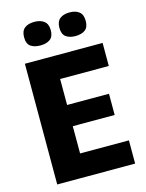

<svg xmlns="http://www.w3.org/2000/svg" viewBox="-127 -937 769 1014"><g transform="rotate(-15 257.5 -430.5)"><path d="M57 0V-660H216V0ZM169 0V-127H483V0ZM169 -276V-392H445V-276ZM169 -534V-660H482V-534ZM354 -732Q321 -732 301.5 -746.5Q282 -761 282 -796Q282 -830 301.5 -845.5Q321 -861 354 -861Q388 -861 407 -845.5Q426 -830 426 -796Q426 -761 406.5 -746.5Q387 -732 354 -732ZM162 -732Q129 -732 109 -746Q89 -760 89 -796Q89 -830 108.5 -845.5Q128 -861 162 -861Q195 -861 215 -845.5Q235 -830 235 -796Q235 -761 215 -746.5Q195 -732 162 -732Z"/></g></svg>

Font: Bricolage Grotesque 24pt SemiCondensed ExtraBold
Style: Regular
Weight: 800
Width: 4
Designer: Mathieu Triay
Foundry: Atelier Triay
Version: Version 1.001;gftools[0.9.33.dev8+g029e19f]